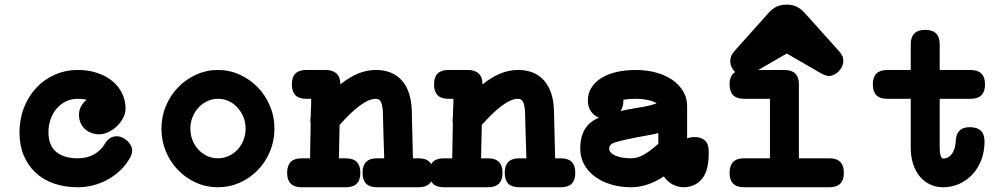

<svg xmlns="http://www.w3.org/2000/svg" viewBox="-20 -747 4254 813"><path d="M424.3 -138.2Q441.9 -169.9 474.1 -169.9Q487.3 -169.9 499 -164.3Q510.7 -158.7 519.8 -149.9Q528.8 -141.1 534.2 -130.6Q539.6 -120.1 539.6 -110.4Q539.6 -94.2 529.8 -77.1V-77.6Q513.2 -48.3 489 -25.4Q464.8 -2.4 436 13.4Q407.2 29.3 374.8 37.6Q342.3 45.9 309.6 45.9Q253.4 45.9 207.8 29.8Q162.1 13.7 129.9 -16.6Q97.7 -46.9 80.1 -89.8Q62.5 -132.8 62.5 -186.5Q62.5 -242.2 81.3 -290.5Q100.1 -338.9 133.1 -374.5Q166 -410.2 211.4 -430.4Q256.8 -450.7 309.6 -450.7Q355 -450.7 391.8 -438.2Q428.7 -425.8 455.1 -404.3Q481.4 -382.8 496.1 -353.5Q510.7 -324.2 511.7 -290.5V-288.1Q511.7 -267.6 501.7 -248.3Q491.7 -229 476.1 -213.6Q460.4 -198.2 440.4 -188.5Q420.4 -178.7 400.9 -178.2Q383.3 -178.2 367.7 -183.8Q352.1 -189.5 340.1 -200.2Q328.1 -210.9 321.3 -226.3Q314.5 -241.7 314.5 -261.2Q314.5 -280.8 323.5 -297.1Q332.5 -313.5 347.2 -324.7Q330.1 -328.6 309.6 -328.6Q281.7 -328.6 258.8 -317.4Q235.8 -306.2 219.5 -286.9Q203.1 -267.6 194.1 -241.7Q185.1 -215.8 185.1 -186.5Q185.1 -131.8 217.5 -104.2Q250 -76.7 309.6 -76.7Q347.7 -76.7 377.4 -93Q407.2 -109.4 424.3 -138.2Z M902.8 -450.7Q951.7 -450.7 995.1 -430.9Q1038.6 -411.1 1071.3 -377.4Q1104 -343.8 1123 -298.6Q1142.1 -253.4 1142.1 -202.6Q1142.1 -151.4 1123.3 -106.2Q1104.5 -61 1071.8 -27.1Q1039.1 6.8 995.6 26.4Q952.1 45.9 902.8 45.9Q853.5 45.9 810.1 26.4Q766.6 6.8 733.9 -26.9Q701.2 -60.5 682.4 -105.7Q663.6 -150.9 663.6 -202.6Q663.6 -253.4 682.6 -298.6Q701.7 -343.8 734.4 -377.4Q767.1 -411.1 810.5 -430.9Q854 -450.7 902.8 -450.7ZM984.9 -292.5Q950.2 -328.6 902.8 -328.6Q878.9 -328.6 857.7 -318.6Q836.4 -308.6 820.6 -291.5Q804.7 -274.4 795.4 -251.5Q786.1 -228.5 786.1 -202.6Q786.1 -176.8 794.9 -154.1Q803.7 -131.3 819.6 -114Q835.4 -96.7 856.7 -86.7Q877.9 -76.7 902.8 -76.7Q927.2 -76.7 948.7 -86.7Q970.2 -96.7 986.1 -113.8Q1002 -130.9 1011 -153.8Q1020 -176.8 1020 -202.6Q1020 -253.9 984.4 -292.5Z M1276.4 -328.6Q1215.8 -328.6 1215.8 -389.6Q1215.8 -450.7 1276.4 -450.7H1359.4Q1389.2 -450.7 1405.3 -435.3Q1421.4 -419.9 1420.9 -389.6Q1460.9 -421.4 1497.3 -436Q1533.7 -450.7 1571.8 -450.7Q1641.6 -450.7 1681.2 -406.7Q1720.7 -362.8 1723.6 -279.8L1728.5 -76.7H1752.9Q1814 -76.7 1814 -15.1Q1814 45.9 1752.9 45.9H1576.2Q1515.1 45.9 1515.1 -15.1Q1515.1 -76.7 1576.2 -76.7H1606.9Q1605.5 -127 1603.8 -176.3Q1602.1 -225.6 1601.1 -275.9Q1599.1 -302.7 1592.8 -315.7Q1586.4 -328.6 1571.8 -328.6Q1555.7 -328.6 1537.6 -320.3Q1519.5 -312 1500 -297.1Q1480.5 -282.2 1459.7 -262Q1439 -241.7 1418 -217.8Q1417.5 -197.8 1417.2 -181.2Q1417 -164.6 1416.5 -148.4Q1416 -132.3 1415.8 -115Q1415.5 -97.7 1415 -76.7H1444.3Q1505.9 -76.7 1505.9 -15.1Q1505.9 45.9 1444.3 45.9H1256.8Q1195.8 45.9 1195.8 -15.1Q1195.8 -76.7 1256.8 -76.7H1293Q1293.9 -114.3 1294.2 -151.1Q1294.4 -188 1295.4 -226.1Q1294.4 -229 1294.4 -231.7Q1294.4 -234.4 1294.4 -237.3V-239.3Q1294.4 -247.1 1295.9 -254.4Q1295.9 -266.6 1296.1 -274.9Q1296.4 -283.2 1296.9 -290.8Q1297.4 -298.3 1297.6 -306.9Q1297.9 -315.4 1297.9 -328.6Z M1878.4 -328.6Q1817.9 -328.6 1817.9 -389.6Q1817.9 -450.7 1878.4 -450.7H1961.4Q1991.2 -450.7 2007.3 -435.3Q2023.4 -419.9 2022.9 -389.6Q2063 -421.4 2099.4 -436Q2135.7 -450.7 2173.8 -450.7Q2243.7 -450.7 2283.2 -406.7Q2322.8 -362.8 2325.7 -279.8L2330.6 -76.7H2355Q2416 -76.7 2416 -15.1Q2416 45.9 2355 45.9H2178.2Q2117.2 45.9 2117.2 -15.1Q2117.2 -76.7 2178.2 -76.7H2209Q2207.5 -127 2205.8 -176.3Q2204.1 -225.6 2203.1 -275.9Q2201.2 -302.7 2194.8 -315.7Q2188.5 -328.6 2173.8 -328.6Q2157.7 -328.6 2139.6 -320.3Q2121.6 -312 2102.1 -297.1Q2082.5 -282.2 2061.8 -262Q2041 -241.7 2020 -217.8Q2019.5 -197.8 2019.3 -181.2Q2019 -164.6 2018.6 -148.4Q2018.1 -132.3 2017.8 -115Q2017.6 -97.7 2017.1 -76.7H2046.4Q2107.9 -76.7 2107.9 -15.1Q2107.9 45.9 2046.4 45.9H1858.9Q1797.9 45.9 1797.9 -15.1Q1797.9 -76.7 1858.9 -76.7H1895Q1896 -114.3 1896.2 -151.1Q1896.5 -188 1897.5 -226.1Q1896.5 -229 1896.5 -231.7Q1896.5 -234.4 1896.5 -237.3V-239.3Q1896.5 -247.1 1897.9 -254.4Q1897.9 -266.6 1898.2 -274.9Q1898.4 -283.2 1898.9 -290.8Q1899.4 -298.3 1899.7 -306.9Q1899.9 -315.4 1899.9 -328.6Z M2516.6 -248.5Q2495.1 -256.8 2482.2 -275.9Q2469.2 -294.9 2469.2 -320.8Q2469.2 -351.6 2484.1 -375.5Q2499 -399.4 2525.9 -416.3Q2552.7 -433.1 2589.8 -441.9Q2627 -450.7 2671.9 -450.7Q2719.2 -450.7 2759.3 -439.5Q2799.3 -428.2 2828.1 -408Q2856.9 -387.7 2873.3 -359.4Q2889.6 -331.1 2889.6 -297.4V-160.6Q2902.8 -166.5 2921.4 -166.5Q2949.7 -166.5 2965.3 -151.9Q2981 -137.2 2981 -106.4V-98.1Q2981 -24.9 2953.1 9.8Q2925.3 44.4 2876 45.9Q2850.1 45.9 2827.6 33.7Q2805.2 21.5 2791 0Q2721.2 45.9 2652.3 45.9Q2606.4 45.9 2567.1 33.9Q2527.8 22 2498.8 0.5Q2469.7 -21 2453.4 -51Q2437 -81.1 2437 -117.7Q2437 -217.3 2516.1 -248.5ZM2767.6 -183.6Q2750 -178.7 2731.7 -175.5Q2713.4 -172.4 2694.8 -168.9H2695.8Q2691.9 -168 2688.2 -167.7Q2684.6 -167.5 2680.7 -166.5Q2652.8 -161.1 2628.4 -155.5Q2604 -149.9 2583 -143.6Q2559.6 -136.2 2559.6 -117.7Q2559.6 -108.4 2566.7 -100.8Q2573.7 -93.3 2586.2 -87.9Q2598.6 -82.5 2615.5 -79.6Q2632.3 -76.7 2652.3 -76.7Q2681.6 -76.7 2709.5 -93.8Q2737.3 -110.8 2767.6 -138.2ZM2671.9 -328.6Q2640.1 -328.6 2619.6 -324.2V-319.8Q2619.6 -295.4 2607.9 -276.9Q2633.3 -282.7 2659.7 -287.1Q2686 -291 2712.2 -296.1Q2738.3 -301.3 2760.3 -309.1Q2749 -317.9 2724.9 -323.2Q2700.7 -328.6 2671.9 -328.6Z M3236.3 -694.3Q3266.1 -727.1 3306.2 -727.1H3316.4Q3354.5 -727.1 3385.7 -694.3L3533.7 -529.3Q3542 -519.5 3546.4 -510.7Q3550.8 -502 3550.8 -489.3Q3550.8 -475.6 3544.9 -463.9Q3539.1 -452.1 3530 -443.6Q3521 -435.1 3510.7 -430.2Q3500.5 -425.3 3491.7 -425.3Q3482.4 -425.3 3475.1 -428Q3467.8 -430.7 3459 -435.1L3311.5 -520.5Q3281.2 -503.4 3251.2 -485.6Q3221.2 -467.8 3190.9 -450.7H3301.8Q3362.8 -450.7 3362.8 -389.6V-76.7H3492.2Q3553.2 -76.7 3553.2 -15.1Q3553.2 45.9 3492.2 45.9H3130.4Q3069.3 45.9 3069.3 -15.1Q3069.3 -76.7 3130.4 -76.7H3240.2V-328.6H3130.4Q3069.3 -328.6 3069.3 -389.6Q3069.3 -428.2 3093.3 -441.9Q3084 -450.2 3078.1 -462.2Q3072.3 -474.1 3072.3 -488.3Q3072.3 -512.7 3090.3 -530.8L3088.9 -529.8Z M3736.8 -328.6Q3675.8 -328.6 3675.8 -389.6Q3675.8 -450.7 3736.8 -450.7H3836.4V-559.1Q3836.4 -620.6 3897.9 -620.6Q3959 -620.6 3959 -559.1V-450.7H4089.8Q4150.9 -450.7 4150.9 -389.6Q4150.9 -328.6 4089.8 -328.6H3959V-121.6Q3959 -101.1 3962.9 -88.4Q3966.8 -75.7 3974.1 -75.7Q3985.8 -75.7 3995.4 -81.3Q4004.9 -86.9 4011.7 -96.9Q4018.6 -106.9 4022.5 -120.6Q4026.4 -134.3 4026.9 -150.4Q4029.8 -208.5 4086.4 -208.5Q4148.9 -208.5 4148.9 -147.9Q4148.9 -105.5 4135.3 -69.8Q4121.6 -34.2 4097.7 -8.5Q4073.7 17.1 4042 31.5Q4010.3 45.9 3974.1 45.9Q3943.4 45.9 3918 33.9Q3892.6 22 3874.5 0Q3856.4 -22 3846.4 -53Q3836.4 -84 3836.4 -121.6V-328.6Z"/></svg>

Font: Erica Type
Style: Bold
Weight: 700
Designer: Peter Wiegel
Foundry: Peter Wiegel
Version: Version 1.000 2010 initial release